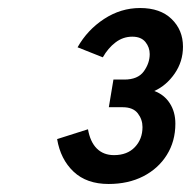

<svg xmlns="http://www.w3.org/2000/svg" viewBox="-20 -893 476 479"><path d="M251 -434Q196 -434 163.5 -464.8Q131 -495.5 122.5 -546L199.5 -570.5Q205 -539 221.5 -522.5Q238 -506 264.5 -506Q297.5 -506 316.5 -526Q335.5 -546 335.5 -576Q335.5 -595 323.8 -610.2Q312 -625.5 286 -625.5H251.5L263 -694.5H290Q324 -694.5 338.8 -715Q353.5 -735.5 353.5 -758Q353.5 -775 342.8 -788.2Q332 -801.5 310 -801.5Q287 -801.5 268.2 -787.2Q249.5 -773 236.5 -750L173.5 -775Q198 -818.5 239.8 -845.8Q281.5 -873 329.5 -873Q380 -873 408.2 -845.5Q436.5 -818 436.5 -776.5Q436.5 -739.5 415.8 -709.5Q395 -679.5 365 -666Q389.5 -657 403.5 -635.5Q417.5 -614 417.5 -584.5Q417.5 -540.5 396.2 -506.5Q375 -472.5 337.5 -453.2Q300 -434 251 -434Z"/></svg>

Font: Overpass Medium
Style: Italic
Weight: 500
Italic angle: -10°
Designer: Delve Withrington, Dave Bailey, Thomas Jockin
Foundry: Delve Fonts LLC
Version: Version 4.000